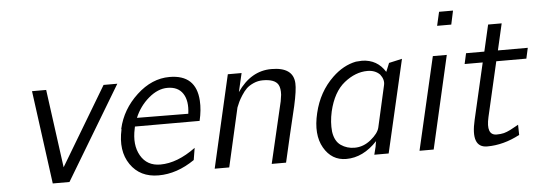

<svg xmlns="http://www.w3.org/2000/svg" viewBox="-47 -829 2738 973"><g transform="rotate(-5 1322.0 -342.0)"><path d="M122 -472H194L248 -74L486 -472H556L271 3H186Z M557 -240 556 -241Q556 -242 556 -243Q578 -340 655 -411.5Q732 -483 822 -483Q957 -483 965 -350Q968 -303 955 -248H626Q626 -246 625 -243Q624 -240 624 -238Q606 -156 638 -100.5Q670 -45 738 -45Q824 -45 918 -114L908 -53Q818 9 724 9Q630 9 581.5 -61.5Q533 -132 557 -240ZM640 -291 901 -289Q910 -354 885.5 -391.5Q861 -429 807 -429Q758 -429 711 -389Q664 -349 640 -291Z M1010 0 1118 -471H1188L1166 -376Q1236 -478 1340 -478Q1451 -478 1455 -396Q1457 -362 1439 -281Q1405 -140 1373 1H1300L1373 -311Q1377 -336 1378 -344Q1380 -377 1370 -395Q1353 -425 1292 -425Q1267 -425 1244.5 -415Q1222 -405 1208.5 -392Q1195 -379 1182 -358.5Q1169 -338 1164 -327Q1159 -316 1152 -299L1084 0Z M1552 -236Q1577 -342 1650 -412Q1705 -465 1770 -478Q1792 -480 1802 -480Q1879 -478 1919 -413L1937 -457L2004 -472L1895 0H1822L1832 -40Q1832 -41 1834 -53L1837 -68Q1765 9 1679 9Q1605 9 1565.5 -59.5Q1526 -128 1552 -236ZM1626 -237Q1614 -183 1619 -135Q1626 -86 1656.5 -65Q1687 -44 1726 -44Q1771 -44 1809 -75Q1847 -106 1854 -135L1902 -348Q1908 -375 1887 -402Q1863 -426 1824 -426Q1763 -426 1706 -380.5Q1649 -335 1626 -237Z M2052 0 2161 -472H2232L2124 0ZM2196 -623 2212 -693H2283L2268 -623Z M2318 -418 2330 -472H2423L2454 -607H2523L2492 -472H2644L2632 -418H2479L2415 -140Q2394 -48 2449 -48Q2470 -48 2486 -52Q2501 -56 2519 -65Q2537 -74 2548.5 -81Q2560 -88 2561 -88Q2561 -80 2561.5 -62Q2562 -44 2562 -36Q2479 8 2396 8Q2311 8 2344 -132L2410 -418Z"/></g></svg>

Font: Coval
Style: ExtraLight Italic
Weight: 200
Foundry: Context Ltd
Version: Version 001.000